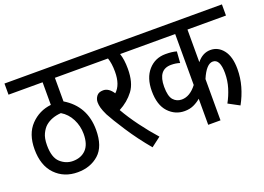

<svg xmlns="http://www.w3.org/2000/svg" viewBox="-94 -855 1515 1101"><g transform="rotate(-20 663.5 -305.0)"><path d="M222 0Q300 0 351.5 -46Q403 -92 403 -193Q403 -338 283 -410V-554H448V-622H0V-554H208V-416Q135 -408 84 -355Q33 -302 33 -208Q33 -109 86 -54.5Q139 0 222 0ZM218 -70Q175 -70 141.5 -100.5Q108 -131 108 -205Q108 -249 121 -275.5Q134 -302 150 -316Q187 -348 246 -352Q285 -329 306.5 -286.5Q328 -244 328 -196Q328 -132 298 -101Q268 -70 218 -70Z M673 12 731 -32Q687 -81 643 -140.5Q599 -200 569 -253Q624 -282 659 -328.5Q694 -375 694 -460Q694 -516 681 -554H756V-622H436V-554H607Q619 -520 619 -469Q619 -389 578 -352Q552 -392 518 -392Q490 -392 477.5 -375Q465 -358 465 -338Q465 -322 470 -303.5Q475 -285 489 -256Q509 -218 559.5 -140.5Q610 -63 673 12Z M1165 -332Q1209 -332 1209 -246Q1209 -200 1196 -157.5Q1183 -115 1162 -77L1229 -41Q1255 -88 1269.5 -139Q1284 -190 1284 -244Q1284 -319 1253 -359Q1222 -399 1175 -399Q1127 -399 1092 -355V-554H1327V-622H744V-554H1017V-243Q975 -188 925 -188Q894 -188 874 -210.5Q854 -233 854 -291Q854 -396 934 -396Q963 -396 987 -388L992 -457Q966 -465 925 -465Q861 -465 820 -418.5Q779 -372 779 -292Q779 -207 819.5 -163.5Q860 -120 918 -120Q949 -120 973 -131Q997 -142 1017 -159V0H1092V-252Q1126 -332 1165 -332Z"/></g></svg>

Font: Noto Sans Devanagari Extra Condensed
Style: Regular
Weight: 400
Width: 2
Designer: Monotype Design Team
Foundry: Monotype Imaging Inc.
Version: 1.000